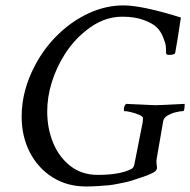

<svg xmlns="http://www.w3.org/2000/svg" viewBox="-20 -671 690 697"><path d="M428.7 -651.4Q495.6 -651.4 636.7 -607.4Q622.1 -509.8 616.2 -480.5Q615.7 -471.7 593.8 -471.7Q585 -471.7 583 -476.6Q583 -491.2 582 -502.4Q581.1 -513.7 572.3 -535.6Q563.5 -558.1 548.3 -572.3Q533.2 -586.9 501 -598.6Q468.8 -610.4 423.8 -610.4Q352.1 -610.4 288.6 -557.1Q245.6 -522 215.1 -473.9Q184.6 -425.8 168 -372.3Q151.4 -318.8 151.4 -266.6Q151.4 -204.1 173.3 -151.6Q195.3 -99.1 236.6 -67.6Q277.8 -36.1 335 -36.1Q415 -36.1 457 -57.6Q464.8 -61 467.8 -74.2L495.1 -212.9L496.1 -216.8Q499 -229.5 499 -242.2Q499 -248 485.8 -253.9Q472.7 -259.8 456.5 -263.7Q440.4 -267.6 431.6 -267.6Q429.7 -267.6 429.7 -272.5Q429.7 -286.1 437.5 -293.9Q490.2 -291.5 516.8 -290.3Q543.5 -289.1 543.9 -289.1Q550.8 -289.1 577.4 -290.3Q604 -291.5 650.4 -293.9Q650.4 -267.6 644.5 -267.6Q633.8 -267.6 617.4 -263.4Q601.1 -259.3 587.6 -251.2Q574.2 -243.2 572.3 -230.5L548.8 -94.7Q548.8 -92.8 548.3 -91.3Q547.9 -89.8 547.9 -87.9Q547.9 -84.5 548.1 -80.6Q548.3 -76.7 548.8 -72.8Q549.3 -68.8 549.6 -65.9Q549.8 -63 549.8 -61.5Q549.8 -48.8 527.3 -40Q520.5 -36.6 502.2 -30Q483.9 -23.4 465.1 -17.6Q446.3 -11.7 437.5 -9.8Q426.3 -7.8 408.4 -3.9Q390.6 0 375 1.5Q359.4 2.9 337.4 4.4Q315.4 5.9 292 5.9Q223.1 5.9 170.4 -27.6Q117.7 -61 88.1 -118.4Q58.6 -175.8 58.6 -248Q58.6 -343.3 108.4 -436Q141.6 -498.5 192.1 -547.1Q242.7 -595.7 303.5 -623.5Q364.3 -651.4 428.7 -651.4Z"/></svg>

Font: Metal
Style: Regular
Weight: 400
Designer: Danh Hong
Version: Version 8.002; ttfautohint (v1.8.3)